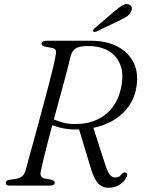

<svg xmlns="http://www.w3.org/2000/svg" viewBox="-20 -897 696 928"><path d="M203.5 -306 225 -328Q245.5 -316 275.5 -306.8Q305.5 -297.5 342.5 -297.5Q405 -297.5 451 -319.5Q497 -341.5 526 -381.2Q555 -421 565.5 -474.5Q579 -539.5 561.5 -584Q544 -628.5 503.5 -651.5Q463 -674.5 406.5 -674.5Q364 -674.5 346.8 -663.5Q329.5 -652.5 322 -628.5Q317.5 -607 308.2 -571.5Q299 -536 287 -491.5Q275 -447 261.5 -398Q248 -349 234.8 -299.8Q221.5 -250.5 210 -206.2Q198.5 -162 190 -126.8Q181.5 -91.5 177.5 -70.5Q173.5 -54.5 178.5 -45.5Q183.5 -36.5 194 -34.5L227 -28.5Q236 -26.5 240.2 -23Q244.5 -19.5 244.5 -14Q244.5 -7.5 238.8 -3.8Q233 0 222.5 0H25Q15.5 0 11.8 -3.5Q8 -7 8 -12.5Q8 -19.5 13.5 -23.5Q19 -27.5 30 -28.5L57.5 -33Q74.5 -35.5 85.5 -43.8Q96.5 -52 103 -70Q108 -90.5 117.8 -125.8Q127.5 -161 139.8 -205.5Q152 -250 165.5 -299.8Q179 -349.5 192.2 -399Q205.5 -448.5 217.2 -493.5Q229 -538.5 237.5 -574.2Q246 -610 249 -631.5Q252.5 -647.5 248.8 -655Q245 -662.5 231 -665.5L198 -671.5Q188 -674 184.5 -677.5Q181 -681 181 -686Q181 -692.5 186.8 -696.2Q192.5 -700 203 -700H419.5Q495 -700 549 -671.5Q603 -643 627.5 -590.8Q652 -538.5 637.5 -466Q626 -409 588 -365.2Q550 -321.5 489.8 -296.8Q429.5 -272 352 -271Q306 -270.5 268.5 -280.5Q231 -290.5 203.5 -306ZM360 -279 428 -289.5 485.5 -111Q494.5 -81.5 502.5 -65.8Q510.5 -50 519.2 -44.5Q528 -39 537.5 -39Q548 -39 555.8 -43.5Q563.5 -48 570 -57.5Q573 -61 578.2 -62.8Q583.5 -64.5 587.5 -62.5Q593 -61 594.5 -55Q596 -49 592 -42.5Q582 -19.5 558.8 -4.5Q535.5 10.5 503.5 10.5Q485 10.5 469.8 2Q454.5 -6.5 441.5 -28.2Q428.5 -50 417.5 -88.5ZM531.5 -841Q552.5 -859.5 569 -869.8Q585.5 -880 601 -876Q613.5 -872.5 616.5 -861.8Q619.5 -851 612.5 -839.5Q606 -826 591.8 -816.8Q577.5 -807.5 557.5 -798L445.5 -744.5Q441 -742.5 436.2 -742.8Q431.5 -743 430 -745.5Q428 -749.5 430.8 -753.2Q433.5 -757 437.5 -760.5Z"/></svg>

Font: Fraunces Light
Style: Italic
Weight: 300
Italic angle: -16°
Version: Version 1.000;[b76b70a41]